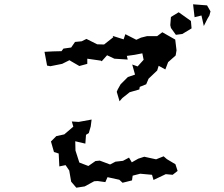

<svg xmlns="http://www.w3.org/2000/svg" viewBox="-20 -844 1040 893"><path d="M917 -772 928 -723 945 -757 954 -772 959 -791 943 -819 878 -824 885 -764ZM187 -603 199 -539 214 -536 269 -547 303 -564 311 -559 349 -537 386 -547V-571L449 -562L453 -559L478 -587L512 -571L574 -567L570 -584L606 -589L642 -596L648 -566L620 -535L595 -544L608 -497L575 -486L541 -452L528 -429L523 -417L536 -373L549 -388L583 -415L628 -428L630 -440L660 -452L671 -478L711 -516L718 -538L749 -521L762 -555L797 -586L801 -610L795 -660L735 -694L711 -676H664L636 -669L614 -659L563 -685L555 -661L504 -677L507 -671L464 -637L432 -638L382 -663L360 -652L329 -649L311 -623L275 -618L266 -606L226 -605ZM217 -186 231 -137 253 -130 256 -70 285 -76 302 -51 311 1 335 29 374 23 418 -1 434 -2 470 3 480 -20 535 -8 550 6 594 -5 597 -27 632 -36 687 -31 694 -7 751 -34 783 -31 806 -49 796 -80 756 -104 741 -117 706 -103 651 -115 623 -106 593 -89 580 -111 552 -96 517 -92 492 -79 444 -97 424 -95 391 -72 349 -88 331 -144 330 -187 377 -176 380 -217 393 -225 402 -256 406 -288 346 -277 314 -279 321 -255 279 -219 242 -211ZM772 -727 775 -714 798 -682 828 -686 871 -712 868 -746 866 -748 811 -787 775 -765Z"/></svg>

Font: チョークS
Style: Regular
Weight: 400
Designer: [Stick] Fontworks Inc.
Foundry: [Stick] Fontworks Inc.
Version: Version 1.200;FEAKit 1.0